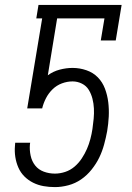

<svg xmlns="http://www.w3.org/2000/svg" viewBox="-20 -755 540 783"><path d="M204 8Q180 8 157.5 4Q135 0 115 -10Q95 -20 79.5 -35.5Q64 -51 55 -71.5Q46 -92 42.5 -114.5Q39 -137 41 -160L42 -173H103L102 -166Q100 -143 105 -120Q110 -97 123.5 -80Q137 -63 158.5 -55Q180 -47 204 -47Q225 -47 246 -54Q267 -61 284 -75.5Q301 -90 313.5 -109Q326 -128 334.5 -147.5Q343 -167 348.5 -188Q354 -209 357 -229Q360 -250 362 -271Q364 -292 363 -312.5Q362 -333 357 -352.5Q352 -372 342 -388.5Q332 -405 314 -414Q296 -423 276 -423Q254 -423 232.5 -415Q211 -407 194.5 -391Q178 -375 167.5 -354.5Q157 -334 152 -313H91L152 -680H128L137 -735H476L452 -590H391L406 -680H213L175 -448Q197 -464 223.5 -471Q250 -478 276 -478Q305 -478 332.5 -468.5Q360 -459 379 -439.5Q398 -420 408 -393.5Q418 -367 421.5 -338Q425 -309 423.5 -279.5Q422 -250 417 -220Q412 -193 404.5 -165.5Q397 -138 385 -113Q373 -88 354 -64Q335 -40 311 -23.5Q287 -7 259 0.5Q231 8 204 8Z"/></svg>

Font: Iosevka Curly Slab LtObl
Style: Regular
Weight: 300
Italic angle: -9°
Monospace: yes
Designer: Belleve Invis
Foundry: Belleve Invis
Version: Version 11.0.0; ttfautohint (v1.8.3)